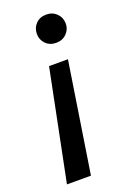

<svg xmlns="http://www.w3.org/2000/svg" viewBox="-138 -591 561 812"><g transform="rotate(-20 143.0 -185.5)"><path d="M202 -329 125 167H17L117 -329ZM180 -538Q208 -538 226.5 -519.5Q245 -501 245 -474Q245 -448 226.5 -429.5Q208 -411 180 -411Q151 -411 133 -429.5Q115 -448 115 -474Q115 -501 133 -519.5Q151 -538 180 -538Z"/></g></svg>

Font: DM Sans 9pt Medium
Style: Italic
Weight: 500
Italic angle: -10°
Version: Version 4.004;gftools[0.9.30]